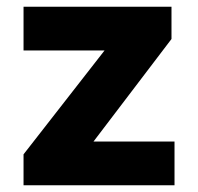

<svg xmlns="http://www.w3.org/2000/svg" viewBox="-20 -551 590 571"><path d="M50 0V-92L291 -401H50V-531H490V-435L258 -130H499V0Z"/></svg>

Font: Mach
Style: Bold
Weight: 700
Version: Version 1.002